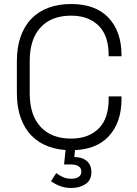

<svg xmlns="http://www.w3.org/2000/svg" viewBox="-20 -734 681 956"><path d="M334 14Q273 14 223 -4Q173 -22 137.5 -58Q102 -94 83 -147.5Q64 -201 64 -271V-429Q64 -499 83 -552.5Q102 -606 137.5 -642Q173 -678 223 -696Q273 -714 334 -714Q456 -714 520.5 -645.5Q585 -577 585 -459V-454H521V-461Q521 -504 510 -540Q499 -576 475.5 -601.5Q452 -627 417 -641.5Q382 -656 334 -656Q236 -656 182 -597.5Q128 -539 128 -431V-269Q128 -161 182 -102.5Q236 -44 334 -44Q382 -44 417 -58.5Q452 -73 475.5 -98.5Q499 -124 510 -160Q521 -196 521 -239V-254H585V-241Q585 -123 520.5 -54.5Q456 14 334 14ZM335 202Q305 202 279.5 192.5Q254 183 234 168L260 128Q276 140 294 148Q312 156 335 156Q356 156 370.5 147.5Q385 139 385 120Q385 103 371.5 94Q358 85 335 85H299L310 -22H357L350 48Q389 48 412 67.5Q435 87 435 124Q435 163 406 182.5Q377 202 335 202Z"/></svg>

Font: Space Grotesk Light
Style: Regular
Weight: 300
Designer: Florian Karsten
Foundry: Florian Karsten
Version: Version 2.000